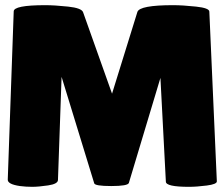

<svg xmlns="http://www.w3.org/2000/svg" viewBox="-20 -721 866 742"><path d="M710 1Q621 1 621 -19L600 -420L478 -14Q474 -2 410 -2Q346 -2 344 -13L218 -424L204 -25Q203 -10 166 -4.5Q129 1 104.5 1Q80 1 57 -2Q9 -9 10 -27L33 -677Q33 -701 155 -701Q191 -701 243 -695.5Q295 -690 301 -674L413 -359L511 -675Q520 -701 649 -701Q686 -701 737.5 -695.5Q789 -690 789 -676L818 -20Q818 -9 779 -4Q740 1 710 1Z"/></svg>

Font: Lilita One Rus
Style: Regular
Weight: 400
Designer: Juan Montoreano
Foundry: Juan Montoreano
Version: Version 1.002